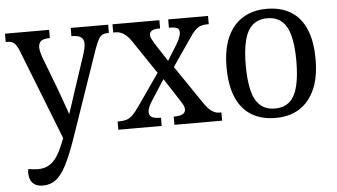

<svg xmlns="http://www.w3.org/2000/svg" viewBox="-53 -636 1711 975"><g transform="rotate(-5 802.0 -148.5)"><path d="M129 249Q105 249 89.5 240.5Q74 232 66.5 216Q59 200 59 178Q59 173 59.5 168Q60 163 61 159Q75 161 87 162.5Q99 164 110 164Q154 164 184 137.5Q214 111 239 48L271 -30L256 30L71 -441Q58 -473 45.5 -483.5Q33 -494 6 -494H3V-536H228V-494H225Q196 -494 183 -483.5Q170 -473 170 -452Q170 -442 172.5 -430.5Q175 -419 180 -404L246 -231Q255 -206 264 -181Q273 -156 282.5 -129.5Q292 -103 301 -72H283Q293 -103 300.5 -125.5Q308 -148 314.5 -167Q321 -186 327 -206L392 -402Q396 -415 398.5 -427.5Q401 -440 401 -450Q401 -474 386 -484Q371 -494 341 -494H338V-536H529V-494H526Q508 -494 496.5 -488.5Q485 -483 476 -467Q467 -451 455 -418L301 29Q273 109 248 157.5Q223 206 195 227.5Q167 249 129 249Z M534 0V-42H542Q564 -42 580 -47Q596 -52 610.5 -66Q625 -80 643 -106L775 -295V-245L643 -441Q625 -468 605 -481Q585 -494 564 -494H551V-536H790V-494H787Q756 -494 746 -485.5Q736 -477 736 -465Q736 -456 741 -446Q746 -436 756 -419L832 -302H801L865 -405Q876 -424 882 -438.5Q888 -453 888 -466Q888 -484 873.5 -489Q859 -494 838 -494H835V-536H1038V-494H1030Q1012 -494 998 -489.5Q984 -485 969.5 -471.5Q955 -458 937 -430L825 -267L826 -317L977 -95Q997 -66 1015.5 -54Q1034 -42 1051 -42H1063V0H820V-42H825Q852 -42 866 -50Q880 -58 880 -74Q880 -85 873.5 -97.5Q867 -110 847 -140L769 -260H800L720 -136Q710 -121 702.5 -105Q695 -89 695 -74Q695 -58 708.5 -50Q722 -42 752 -42H755V0Z M1336 10Q1264 10 1213 -21Q1162 -52 1135.5 -113.5Q1109 -175 1109 -269Q1109 -360 1137 -422Q1165 -484 1216.5 -515Q1268 -546 1336 -546Q1409 -546 1459.5 -515.5Q1510 -485 1536.5 -423.5Q1563 -362 1563 -269Q1563 -177 1535 -115Q1507 -53 1456.5 -21.5Q1406 10 1336 10ZM1336 -38Q1383 -38 1411.5 -64Q1440 -90 1452.5 -142Q1465 -194 1465 -269Q1465 -344 1452.5 -395Q1440 -446 1411.5 -472Q1383 -498 1336 -498Q1290 -498 1261 -472Q1232 -446 1219.5 -395Q1207 -344 1207 -269Q1207 -194 1219.5 -142Q1232 -90 1261 -64Q1290 -38 1336 -38Z"/></g></svg>

Font: Noto Serif SemiCondensed
Style: Regular
Weight: 400
Width: 4
Designer: Monotype Design Team
Foundry: Monotype Imaging Inc.
Version: Version 2.013